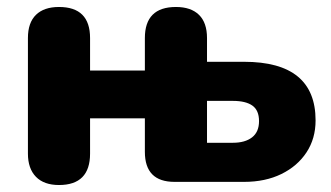

<svg xmlns="http://www.w3.org/2000/svg" viewBox="-20 -521 947 550"><path d="M149 9Q106 9 83 -14.5Q60 -38 60 -81V-412Q60 -456 83 -478.5Q106 -501 149 -501Q238 -501 238 -412V-319H395V-412Q395 -501 484 -501Q527 -501 550 -478.5Q573 -456 573 -412V-344H679Q884 -344 884 -176Q884 -124 858 -84.5Q832 -45 786 -22.5Q740 0 679 0H480Q395 0 395 -86V-182H238V-81Q238 9 149 9ZM573 -112H647Q682 -112 702 -127.5Q722 -143 722 -174Q722 -205 703 -218.5Q684 -232 647 -232H573Z"/></svg>

Font: Chiron GoRound TC H
Style: Regular
Weight: 900
Designer: Ryoko NISHIZUKA 西塚涼子 (kana, bopomofo & ideographs); Paul D. Hunt (Latin, Greek & Cyrillic); Sandoll Communications 산돌커뮤니
Foundry: Adobe
Version: Version 1.000;hotconv 1.1.1;makeotfexe 2.6.0